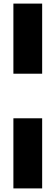

<svg xmlns="http://www.w3.org/2000/svg" viewBox="-20 -828 310 1068"><path d="M54.5 -418V-808H214.5V-418ZM54.5 220V-170H214.5V220Z"/></svg>

Font: Encode Sans SemiCondensed SemiCondensed ExtraBold
Style: Regular
Weight: 800
Width: 4
Designer: Multiple Designers
Foundry: Impallari Type
Version: Version 3.000; ttfautohint (v1.8.3) -l 8 -r 50 -G 200 -x 14 